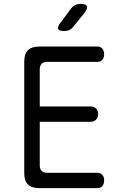

<svg xmlns="http://www.w3.org/2000/svg" viewBox="-20 -970 640 990"><path d="M185 -421H447Q465 -421 475.5 -410Q486 -399 486 -382Q486 -364 475.5 -353Q465 -342 447 -342H185V-118Q185 -99 194.5 -89Q204 -79 223 -79H481Q499 -79 508 -68Q517 -57 517 -40Q517 -22 508 -11Q499 0 481 0H183Q143 0 124 -19Q105 -38 105 -77V-653Q105 -692 124 -711Q143 -730 183 -730H481Q499 -730 508 -719Q517 -708 517 -690Q517 -673 508 -662Q499 -651 481 -651H223Q204 -651 194.5 -641Q185 -631 185 -612ZM313 -810Q285 -810 280 -820.5Q275 -831 292 -853L347 -927Q356 -938 367.5 -944Q379 -950 394 -950Q422 -950 428 -939Q434 -928 416 -904L357 -831Q349 -821 338 -815.5Q327 -810 313 -810Z"/></svg>

Font: Maple Mono NL Light
Style: Regular
Weight: 300
Monospace: yes
Designer: subframe7536
Version: Version 7.000